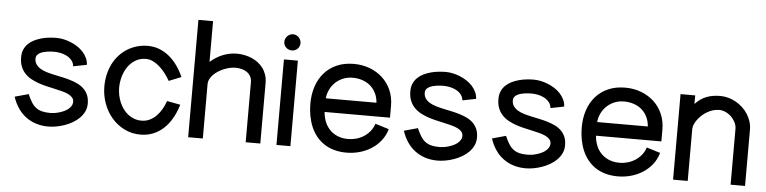

<svg xmlns="http://www.w3.org/2000/svg" viewBox="-43 -876 4354 1092"><g transform="rotate(5 2134.0 -330.5)"><path d="M442.1 -360Q441.2 -381.1 432.4 -399.5Q423.7 -418 409.5 -433.3Q395.3 -448.6 376.9 -460.6Q358.5 -472.5 338.3 -480.7Q318.1 -488.8 297.3 -493.2Q276.5 -497.6 257.3 -497.6Q237.2 -497.6 214.9 -495.2Q192.6 -492.8 171.3 -486.9Q150 -481 130.8 -471.6Q111.6 -462.2 97.1 -448.1Q82.6 -434.1 74.2 -415Q65.7 -395.9 65.7 -370.8Q65.7 -340.6 74.5 -318.3Q83.4 -296 98.7 -279.5Q114 -262.9 134.2 -251.7Q154.4 -240.5 177.4 -232.4Q200.3 -224.2 224.2 -218.8Q248.2 -213.3 271.1 -208.2Q294.1 -203.1 314.3 -197.9Q334.5 -192.7 349.8 -185.4Q365.1 -178 374 -167.8Q382.8 -157.6 382.8 -142.8Q382.8 -130.5 376.4 -120.2Q370 -109.9 359.8 -101.5Q349.6 -93.1 336.2 -87Q322.9 -80.9 309.2 -76.9Q295.5 -72.9 282.5 -70.9Q269.4 -69 259.3 -69Q230.5 -69 210.3 -74.3Q190.2 -79.6 175.4 -91.2Q160.5 -102.9 149.4 -121.2Q138.3 -139.4 127.1 -165.3L48.8 -143.7Q60.3 -107.8 79.6 -79.4Q98.9 -51 125 -31.4Q151.1 -11.7 183.6 -1.4Q216.1 8.9 254.2 8.9Q275.3 8.9 299.1 4.6Q322.9 0.4 346.5 -7.9Q370.1 -16.2 391.8 -28.8Q413.5 -41.4 430.1 -58Q446.7 -74.6 456.5 -95.3Q466.3 -116.1 466.3 -140.9Q466.3 -169.3 457.4 -189.6Q448.5 -210 433.2 -224.7Q418 -239.4 397.5 -249.2Q377.1 -259 354.2 -265.9Q331.3 -272.8 307.1 -277.8Q283 -282.7 260.1 -287.8Q237.2 -292.8 216.7 -299.1Q196.3 -305.4 181 -314.9Q165.8 -324.5 156.9 -337.9Q147.9 -351.3 147.9 -370.8Q147.9 -381.3 153.4 -388.9Q158.9 -396.5 167.9 -401.6Q176.9 -406.7 187.9 -410Q199 -413.2 210.4 -414.9Q221.9 -416.6 232.3 -417.2Q242.7 -417.8 249.8 -417.8Q267.3 -417.8 286.9 -414.1Q306.4 -410.3 323.1 -401.5Q339.7 -392.7 351.4 -378.8Q363 -364.9 365.2 -344.8Z M914.4 -194.5Q905.8 -169.3 892.7 -146.8Q879.6 -124.3 862.7 -107.4Q845.7 -90.5 824.8 -80.6Q803.8 -70.7 779.4 -70.7Q756.1 -70.7 736.5 -78Q716.9 -85.3 701 -98Q685.1 -110.7 672.8 -128Q660.5 -145.3 652.5 -164.8Q644.4 -184.3 640.3 -205.2Q636.2 -226.1 636.2 -246.3Q636.2 -276.9 644.6 -308Q653 -339.2 670 -364.6Q687.1 -390 713.3 -406.2Q739.4 -422.5 774.5 -422.9Q795.3 -422.9 815.4 -412.9Q835.6 -403 853.5 -386.8Q871.3 -370.7 886.7 -350.5Q902.1 -330.2 913.5 -309.4L983.9 -337.6Q968.9 -371.8 948.4 -400.9Q927.9 -430.1 902 -451.6Q876.2 -473.1 845.3 -485.4Q814.3 -497.6 778.9 -497.6Q745.7 -497.6 715.9 -488.8Q686.2 -480.1 660.9 -464.2Q635.6 -448.2 615.3 -425.8Q595 -403.3 580.9 -375.4Q566.9 -347.5 559.3 -314.9Q551.8 -282.2 551.8 -246.3Q551.8 -196.8 568.3 -150.6Q584.8 -104.5 614.9 -69.1Q645 -33.7 687.1 -12.4Q729.1 8.9 780.2 8.9Q817.5 8.9 850.1 -3.8Q882.7 -16.5 909.5 -40.6Q936.3 -64.7 956.9 -99.9Q977.5 -135 991 -180.2Z M1135.5 -669.9H1051.8V0H1135.5V-309.8Q1135.5 -325.2 1142.5 -339.1Q1149.4 -353 1161.2 -364.9Q1173 -376.8 1188.4 -386.5Q1203.7 -396.1 1220.5 -403Q1237.2 -409.9 1254.2 -413.6Q1271.1 -417.2 1286.3 -417.2Q1303.8 -417.2 1320.8 -413Q1337.8 -408.8 1350.8 -399.7Q1363.9 -390.6 1372.1 -376.3Q1380.2 -361.9 1380.2 -341.8V0H1463.7V-345.6Q1463.7 -370.6 1456.8 -391.5Q1450 -412.5 1437.7 -429.3Q1425.4 -446.2 1408.8 -458.9Q1392.1 -471.7 1372.3 -480.3Q1352.4 -488.9 1330.4 -493.2Q1308.5 -497.6 1286.3 -497.6Q1265.4 -497.6 1245 -493.3Q1224.6 -489.1 1205.3 -481.3Q1186 -473.5 1168.5 -462.3Q1151 -451.2 1135.5 -437.3Z M1635.5 -488.3H1555.9V0H1635.5ZM1641.8 -587.8Q1641.8 -597.4 1638.2 -606Q1634.6 -614.5 1628.4 -621.2Q1622.2 -627.8 1613.8 -631.5Q1605.5 -635.3 1595.8 -635.3Q1586.1 -635.3 1577.8 -631.5Q1569.5 -627.7 1563 -621.1Q1556.5 -614.5 1552.9 -606Q1549.3 -597.4 1549.3 -587.8Q1549.3 -578.4 1553.1 -570.2Q1556.9 -562 1563.2 -556Q1569.5 -549.9 1578 -546.5Q1586.5 -543.1 1595.7 -543.1Q1605.4 -543.1 1613.8 -546.5Q1622.1 -549.8 1628.4 -555.9Q1634.6 -562 1638.2 -570.2Q1641.8 -578.4 1641.8 -587.8Z M2106.2 -169.2Q2098.6 -145.3 2083.6 -126.6Q2068.6 -108 2048.8 -95.2Q2028.9 -82.3 2005.7 -75.6Q1982.5 -69 1958.1 -69Q1936.2 -69 1917 -73.9Q1897.8 -78.9 1882.1 -88Q1866.3 -97 1853.9 -109.9Q1841.6 -122.7 1832.8 -138.4Q1824.1 -154.2 1819 -172.5Q1813.8 -190.8 1812.4 -210.8H2185.7V-278.1Q2185.7 -327.5 2167.9 -367.9Q2150.1 -408.2 2118.8 -437.1Q2087.5 -465.9 2045.5 -481.8Q2003.5 -497.6 1954.7 -497.6Q1900.1 -497.6 1857.7 -478.9Q1815.3 -460.2 1786.4 -427.2Q1757.4 -394.3 1742.5 -349.2Q1727.5 -304.1 1727.5 -251Q1727.5 -215.1 1733.7 -181.9Q1739.9 -148.7 1752.1 -119.7Q1764.3 -90.7 1783.1 -67.1Q1802 -43.5 1827.4 -26.4Q1852.8 -9.4 1885 -0.2Q1917.2 8.9 1956.2 8.9Q1993.8 8.9 2030.2 -1.1Q2066.5 -11.1 2097.1 -30.5Q2127.7 -49.9 2150.6 -78.7Q2173.6 -107.5 2184.2 -145.1ZM1812.4 -288.7Q1814.9 -315.1 1826.2 -338.6Q1837.5 -362.1 1856.1 -379.8Q1874.6 -397.6 1899.8 -408.1Q1924.9 -418.6 1954.7 -418.6Q1984.9 -418.6 2010.8 -409.8Q2036.7 -401 2056.1 -384.3Q2075.4 -367.6 2087.4 -343.3Q2099.4 -319.1 2101.6 -288.7Z M2664.3 -360Q2663.3 -381.1 2654.6 -399.5Q2645.9 -418 2631.7 -433.3Q2617.4 -448.6 2599.1 -460.6Q2580.7 -472.5 2560.5 -480.7Q2540.3 -488.8 2519.5 -493.2Q2498.7 -497.6 2479.5 -497.6Q2459.4 -497.6 2437.1 -495.2Q2414.8 -492.8 2393.5 -486.9Q2372.2 -481 2353 -471.6Q2333.7 -462.2 2319.3 -448.1Q2304.8 -434.1 2296.3 -415Q2287.8 -395.9 2287.8 -370.8Q2287.8 -340.6 2296.7 -318.3Q2305.5 -296 2320.9 -279.5Q2336.2 -262.9 2356.4 -251.7Q2376.6 -240.5 2399.5 -232.4Q2422.5 -224.2 2446.4 -218.8Q2470.3 -213.3 2493.3 -208.2Q2516.2 -203.1 2536.4 -197.9Q2556.6 -192.7 2572 -185.4Q2587.3 -178 2596.1 -167.8Q2605 -157.6 2605 -142.8Q2605 -130.5 2598.6 -120.2Q2592.2 -109.9 2582 -101.5Q2571.8 -93.1 2558.4 -87Q2545 -80.9 2531.4 -76.9Q2517.7 -72.9 2504.6 -70.9Q2491.6 -69 2481.4 -69Q2452.6 -69 2432.5 -74.3Q2412.4 -79.6 2397.5 -91.2Q2382.7 -102.9 2371.6 -121.2Q2360.5 -139.4 2349.2 -165.3L2271 -143.7Q2282.5 -107.8 2301.8 -79.4Q2321 -51 2347.2 -31.4Q2373.3 -11.7 2405.8 -1.4Q2438.2 8.9 2476.3 8.9Q2497.4 8.9 2521.2 4.6Q2545 0.4 2568.7 -7.9Q2592.3 -16.2 2614 -28.8Q2635.6 -41.4 2652.2 -58Q2668.8 -74.6 2678.6 -95.3Q2688.5 -116.1 2688.5 -140.9Q2688.5 -169.3 2679.6 -189.6Q2670.7 -210 2655.4 -224.7Q2640.1 -239.4 2619.7 -249.2Q2599.2 -259 2576.4 -265.9Q2553.5 -272.8 2529.3 -277.8Q2505.1 -282.7 2482.2 -287.8Q2459.4 -292.8 2438.9 -299.1Q2418.5 -305.4 2403.2 -314.9Q2387.9 -324.5 2379 -337.9Q2370.1 -351.3 2370.1 -370.8Q2370.1 -381.3 2375.6 -388.9Q2381.1 -396.5 2390.1 -401.6Q2399 -406.7 2410.1 -410Q2421.1 -413.2 2432.6 -414.9Q2444.1 -416.6 2454.5 -417.2Q2464.8 -417.8 2471.9 -417.8Q2489.5 -417.8 2509 -414.1Q2528.6 -410.3 2545.2 -401.5Q2561.9 -392.7 2573.5 -378.8Q2585.2 -364.9 2587.4 -344.8Z M3167.2 -360Q3166.3 -381.1 3157.5 -399.5Q3148.8 -418 3134.6 -433.3Q3120.4 -448.6 3102 -460.6Q3083.6 -472.5 3063.4 -480.7Q3043.2 -488.8 3022.4 -493.2Q3001.6 -497.6 2982.4 -497.6Q2962.3 -497.6 2940 -495.2Q2917.7 -492.8 2896.4 -486.9Q2875.1 -481 2855.9 -471.6Q2836.7 -462.2 2822.2 -448.1Q2807.7 -434.1 2799.3 -415Q2790.8 -395.9 2790.8 -370.8Q2790.8 -340.6 2799.6 -318.3Q2808.5 -296 2823.8 -279.5Q2839.1 -262.9 2859.3 -251.7Q2879.5 -240.5 2902.5 -232.4Q2925.4 -224.2 2949.3 -218.8Q2973.3 -213.3 2996.2 -208.2Q3019.2 -203.1 3039.4 -197.9Q3059.6 -192.7 3074.9 -185.4Q3090.2 -178 3099.1 -167.8Q3107.9 -157.6 3107.9 -142.8Q3107.9 -130.5 3101.5 -120.2Q3095.1 -109.9 3084.9 -101.5Q3074.7 -93.1 3061.3 -87Q3048 -80.9 3034.3 -76.9Q3020.6 -72.9 3007.6 -70.9Q2994.5 -69 2984.4 -69Q2955.6 -69 2935.4 -74.3Q2915.3 -79.6 2900.5 -91.2Q2885.6 -102.9 2874.5 -121.2Q2863.4 -139.4 2852.2 -165.3L2773.9 -143.7Q2785.4 -107.8 2804.7 -79.4Q2824 -51 2850.1 -31.4Q2876.2 -11.7 2908.7 -1.4Q2941.2 8.9 2979.2 8.9Q3000.4 8.9 3024.2 4.6Q3048 0.4 3071.6 -7.9Q3095.2 -16.2 3116.9 -28.8Q3138.5 -41.4 3155.2 -58Q3171.8 -74.6 3181.6 -95.3Q3191.4 -116.1 3191.4 -140.9Q3191.4 -169.3 3182.5 -189.6Q3173.6 -210 3158.3 -224.7Q3143.1 -239.4 3122.6 -249.2Q3102.2 -259 3079.3 -265.9Q3056.4 -272.8 3032.2 -277.8Q3008.1 -282.7 2985.2 -287.8Q2962.3 -292.8 2941.8 -299.1Q2921.4 -305.4 2906.1 -314.9Q2890.9 -324.5 2882 -337.9Q2873 -351.3 2873 -370.8Q2873 -381.3 2878.5 -388.9Q2884 -396.5 2893 -401.6Q2902 -406.7 2913 -410Q2924.1 -413.2 2935.5 -414.9Q2947 -416.6 2957.4 -417.2Q2967.8 -417.8 2974.9 -417.8Q2992.4 -417.8 3012 -414.1Q3031.5 -410.3 3048.2 -401.5Q3064.8 -392.7 3076.5 -378.8Q3088.1 -364.9 3090.3 -344.8Z M3655.5 -169.2Q3647.9 -145.3 3632.9 -126.6Q3617.9 -108 3598.1 -95.2Q3578.2 -82.3 3555.1 -75.6Q3531.9 -69 3507.4 -69Q3485.5 -69 3466.3 -73.9Q3447.1 -78.9 3431.4 -88Q3415.6 -97 3403.3 -109.9Q3390.9 -122.7 3382.1 -138.4Q3373.4 -154.2 3368.3 -172.5Q3363.2 -190.8 3361.7 -210.8H3735V-278.1Q3735 -327.5 3717.2 -367.9Q3699.5 -408.2 3668.2 -437.1Q3636.8 -465.9 3594.8 -481.8Q3552.9 -497.6 3504 -497.6Q3449.5 -497.6 3407 -478.9Q3364.6 -460.2 3335.7 -427.2Q3306.8 -394.3 3291.8 -349.2Q3276.9 -304.1 3276.9 -251Q3276.9 -215.1 3283 -181.9Q3289.2 -148.7 3301.4 -119.7Q3313.6 -90.7 3332.5 -67.1Q3351.3 -43.5 3376.7 -26.4Q3402.1 -9.4 3434.3 -0.2Q3466.6 8.9 3505.5 8.9Q3543.1 8.9 3579.5 -1.1Q3615.8 -11.1 3646.4 -30.5Q3677 -49.9 3700 -78.7Q3722.9 -107.5 3733.5 -145.1ZM3361.7 -288.7Q3364.3 -315.1 3375.5 -338.6Q3386.8 -362.1 3405.4 -379.8Q3424 -397.6 3449.1 -408.1Q3474.2 -418.6 3504 -418.6Q3534.2 -418.6 3560.1 -409.8Q3586.1 -401 3605.4 -384.3Q3624.8 -367.6 3636.7 -343.3Q3648.7 -319.1 3650.9 -288.7Z M3820.3 -488.3V0H3903.9V-295.8Q3903.9 -308 3909.4 -321.7Q3914.9 -335.4 3924.8 -349Q3934.7 -362.5 3948.1 -375.1Q3961.5 -387.7 3977.5 -397.2Q3993.4 -406.6 4011 -412.2Q4028.7 -417.8 4046.8 -417.8Q4066.4 -417.8 4084.8 -409.2Q4103.1 -400.6 4117.3 -386.5Q4131.5 -372.4 4140.1 -354.7Q4148.7 -337 4148.7 -318.6V0H4231.2V-321.9Q4231.2 -345.3 4224.2 -367.4Q4217.2 -389.4 4204.8 -409Q4192.4 -428.6 4175 -444.9Q4157.7 -461.2 4137.2 -472.9Q4116.7 -484.6 4093.6 -491.1Q4070.6 -497.6 4046.8 -497.6Q4025.1 -497.6 4005.4 -494.4Q3985.7 -491.2 3968 -484.3Q3950.2 -477.3 3934.3 -466.2Q3918.3 -455.2 3903.9 -439.2V-488.3Z"/></g></svg>

Font: SaysetthaMai Thin
Style: Regular
Weight: 100
Designer: John M. Durdin
Foundry: Lao Script for Windows
Version: Version 1.101